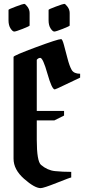

<svg xmlns="http://www.w3.org/2000/svg" viewBox="-20 -972 444 992"><path d="M188 -673Q178 -673 170 -663V-399H311V-375L261 -350H170V-250Q170 -139 192 -120Q225 -92 264 -88Q303 -84 348 -84V-55Q343 -55 274 -27.5Q205 0 190 0Q159 0 104.5 -48Q50 -96 50 -152V-678Q50 -685 164.5 -727.5Q279 -770 296 -770Q302 -770 310 -741Q318 -712 328.5 -671Q339 -630 350.5 -610.5Q362 -591 394 -591V-571Q372 -561 319.5 -535.5Q267 -510 263 -510Q248 -510 225 -591.5Q202 -673 188 -673ZM24 -867V-921Q24 -924 61.5 -938Q99 -952 105 -952Q111 -952 122 -937Q133 -922 133 -905V-840Q133 -837 97.5 -823Q62 -809 53.5 -809Q45 -809 34.5 -825Q24 -841 24 -867ZM231 -867V-921Q231 -924 268.5 -938Q306 -952 312 -952Q318 -952 329 -937Q340 -922 340 -905V-840Q340 -837 304.5 -823Q269 -809 260.5 -809Q252 -809 241.5 -825Q231 -841 231 -867Z"/></svg>

Font: Pirata One
Style: Regular
Weight: 400
Designer: Rodrigo Fuenzalida, Nicolas Massi
Foundry: Rodrigo Fuenzalida, Nicolas Massi
Version: Version 1.001